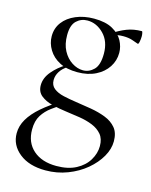

<svg xmlns="http://www.w3.org/2000/svg" viewBox="-105 -463 642 814"><g transform="rotate(15 216.5 -56.0)"><path d="M173 282Q101 282 58 247.5Q15 213 15 161Q15 129 32.5 99Q50 69 84 39.5Q118 10 168 -20L178 -9Q153 7 129 24.5Q105 42 89.5 66.5Q74 91 74 129Q74 186 111.5 219Q149 252 213 252Q264 252 299 233.5Q334 215 352 185Q370 155 370 123Q370 91 354 72Q338 53 312 42.5Q286 32 254.5 27Q223 22 192 18Q161 14 131 6.5Q101 -1 81 -17Q61 -33 61 -62Q61 -94 85.5 -123Q110 -152 144 -172L151 -165Q131 -153 119.5 -135Q108 -117 108 -97Q108 -74 124.5 -61Q141 -48 167.5 -42Q194 -36 222 -32Q257 -27 292 -21Q327 -15 356.5 -3.5Q386 8 404 29.5Q422 51 422 88Q422 122 402.5 156Q383 190 349 218.5Q315 247 269.5 264.5Q224 282 173 282ZM196 -155Q149 -155 117.5 -171.5Q86 -188 69 -216Q52 -244 52 -275Q52 -310 72 -336.5Q92 -363 127.5 -378Q163 -393 207 -393Q258 -393 289 -375.5Q320 -358 333.5 -332.5Q347 -307 347 -280Q347 -246 328.5 -217.5Q310 -189 276 -172Q242 -155 196 -155ZM217 -169Q244 -169 264.5 -189.5Q285 -210 285 -260Q285 -314 253.5 -346Q222 -378 182 -378Q154 -378 134 -359Q114 -340 114 -296Q114 -256 129 -228Q144 -200 168 -184.5Q192 -169 217 -169ZM290 -318 291 -351Q321 -371 350.5 -382.5Q380 -394 416 -394Q418 -394 419.5 -387Q421 -380 421 -372Q421 -361 418.5 -348.5Q416 -336 412 -338Q402 -342 385 -347.5Q368 -353 346 -353Q333 -353 321.5 -351Q310 -349 299 -346Z"/></g></svg>

Font: Cormorant Light
Style: Regular
Weight: 400
Version: Version 4.000